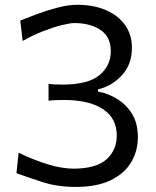

<svg xmlns="http://www.w3.org/2000/svg" viewBox="-20 -754 639 786"><path d="M290.5 11.2Q213.9 11.2 151.6 -9.3Q89.4 -29.8 47.4 -44.9L56.2 -128.9Q114.7 -100.1 174.1 -81.8Q233.4 -63.5 282.7 -63.5Q375.5 -64.5 416.7 -102.3Q458 -140.1 458 -199.2Q458 -270 401.9 -307.1Q345.7 -344.2 244.6 -344.7Q228 -344.7 211.7 -344.2Q195.3 -343.8 178.7 -341.8V-410.6Q194.3 -408.7 210 -408.2Q225.6 -407.7 240.7 -407.7Q342.8 -408.7 388.2 -447.3Q433.6 -485.8 433.6 -543.9Q433.6 -603.5 391.6 -631.3Q349.6 -659.2 285.2 -659.7Q268.1 -659.7 234.9 -651.6Q201.7 -643.6 159.4 -627.4Q117.2 -611.3 72.8 -586.4L63 -669.9Q91.8 -681.6 132.6 -696.8Q173.3 -711.9 216.8 -723.1Q260.3 -734.4 295.9 -734.4Q362.8 -734.4 413.1 -712.9Q463.4 -691.4 491.7 -651.9Q520 -612.3 520 -558.1Q520 -490.2 479 -445.8Q438 -401.4 381.3 -388.2V-378.9Q419.4 -372.6 457 -350.6Q494.6 -328.6 519.5 -289.6Q544.4 -250.5 544.4 -192.4Q544.4 -135.3 516.6 -89.1Q488.8 -43 432.6 -15.9Q376.5 11.2 290.5 11.2Z"/></svg>

Font: Pinar DS3-Regular
Style: Regular
Weight: 400
Designer: Amin Abedi
Version: Version 2.000